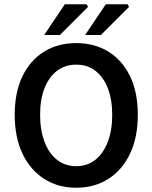

<svg xmlns="http://www.w3.org/2000/svg" viewBox="-20 -868 714 900"><path d="M337 12Q252 12 187 -29.5Q122 -71 85.5 -147.5Q49 -224 49 -330Q49 -436 85.5 -511Q122 -586 187 -626Q252 -666 337 -666Q423 -666 488 -626Q553 -586 589.5 -511Q626 -436 626 -330Q626 -224 589.5 -147.5Q553 -71 488 -29.5Q423 12 337 12ZM337 -89Q389 -89 426.5 -118.5Q464 -148 485 -202.5Q506 -257 506 -330Q506 -403 485 -455.5Q464 -508 426.5 -536.5Q389 -565 337 -565Q286 -565 248 -536.5Q210 -508 189 -455.5Q168 -403 168 -330Q168 -257 189 -202.5Q210 -148 248 -118.5Q286 -89 337 -89ZM187 -704 284 -848H386L393 -836L261 -704ZM379 -704 476 -848H578L585 -836L453 -704Z"/></svg>

Font: Source Sans 3 SemiBold
Style: Regular
Weight: 600
Designer: Paul D. Hunt
Foundry: Adobe
Version: Version 3.046;hotconv 1.0.118;makeotfexe 2.5.65603